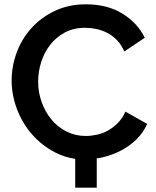

<svg xmlns="http://www.w3.org/2000/svg" viewBox="-20 -734 725 891"><path d="M329 137V3Q280 -4 237 -26Q175 -58 129.5 -109.5Q84 -161 59 -227Q34 -293 34 -361Q34 -426 57 -489Q80 -552 124.5 -602Q169 -652 233.5 -683Q298 -714 379 -714Q477 -714 547 -671.5Q617 -629 652 -559L557 -495Q543 -527 522.5 -548Q502 -569 477.5 -581.5Q453 -594 427 -599.5Q401 -605 375 -605Q321 -605 280.5 -583Q240 -561 212.5 -525.5Q185 -490 171 -445.5Q157 -401 157 -355Q157 -306 173.5 -260Q190 -214 219 -179Q248 -144 289 -123.5Q330 -103 378 -103Q403 -103 430.5 -109Q458 -115 482.5 -129Q507 -143 528 -164.5Q549 -186 562 -216L663 -159Q646 -120 615 -89Q584 -58 544.5 -37Q505 -16 461 -5Q445 -1 429 1V137Z"/></svg>

Font: Rising Sun SemiBold
Style: Regular
Weight: 600
Designer: Matt McInerney, Pablo Impallari, Rodrigo Fuenzalida (Raleway font), Stephen Hutchings (Greek), Cristiano Sobral (main ch
Foundry: The Rising Sun Project Authors
Version: Version 4.327; ttfautohint (v1.8.4.7-5d5b-dirty)